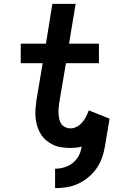

<svg xmlns="http://www.w3.org/2000/svg" viewBox="-20 -755 640 990"><path d="M264 215V115Q280 115 295.5 112Q311 109 326.5 102.5Q342 96 355 85.5Q368 75 378 61Q388 47 393.5 31.5Q399 16 401 1Q387 5 372 6.5Q357 8 343 8Q320 8 297 4.5Q274 1 254.5 -8Q235 -17 218.5 -31Q202 -45 190.5 -63.5Q179 -82 172.5 -103Q166 -124 163.5 -147Q161 -170 163 -193Q165 -216 168 -239L200 -429H87V-530H217L250 -735H370L336 -530H490V-429H320L285 -223Q283 -209 282 -194.5Q281 -180 282 -166Q283 -152 286 -139Q289 -126 296.5 -115.5Q304 -105 316.5 -99Q329 -93 343 -93Q360 -93 376 -101.5Q392 -110 404 -124Q416 -138 424 -154Q432 -170 438 -186L545 -143L521 0Q516 30 506 58.5Q496 87 478 113Q460 139 435 159.5Q410 180 381.5 193Q353 206 323 210.5Q293 215 264 215Z"/></svg>

Font: Iosevka Curly Slab Extended
Style: Bold Italic
Weight: 700
Width: 7
Italic angle: -9°
Monospace: yes
Designer: Belleve Invis
Foundry: Belleve Invis
Version: Version 11.0.0; ttfautohint (v1.8.3)